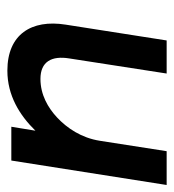

<svg xmlns="http://www.w3.org/2000/svg" viewBox="5 -478 483 534"><g transform="rotate(90 247.0 -210.5)"><path d="M48 -151C33 -56 75 11 176 11C245 11 300 -23 343 -67L332 0H426L494 -432H400L371 -246C363 -195 336 -155 306 -127C279 -102 243 -81 199 -81C151 -81 134 -112 142 -161L184 -432H92Z"/></g></svg>

Font: Charger Pro
Style: ExBdObl
Weight: 400
Designer: Jasper
Foundry: Cannot Into Space Fonts
Version: Version 1.09